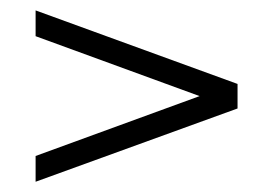

<svg xmlns="http://www.w3.org/2000/svg" viewBox="-20 -422 528 371"><path d="M365.7 -236.3 48.8 -352.1V-401.9L439 -259.8V-212.4L48.8 -70.8V-120.6Z"/></svg>

Font: Libertinage
Style: l
Weight: 400
Designer: OSP
Foundry: OSP
Version: Version 1.0; 2008; OFL relea